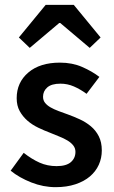

<svg xmlns="http://www.w3.org/2000/svg" viewBox="-20 -762 471 794"><path d="M210 12Q159 12 109.5 -7.5Q60 -27 24 -56L78 -130Q111 -104 143.5 -89.5Q176 -75 214 -75Q254 -75 273 -91.5Q292 -108 292 -134Q292 -149 283 -160.5Q274 -172 259 -181Q244 -190 225 -197.5Q206 -205 187 -213Q163 -222 138 -234Q113 -246 93.5 -263Q74 -280 61.5 -302.5Q49 -325 49 -356Q49 -421 97 -462Q145 -503 228 -503Q279 -503 320 -485Q361 -467 391 -444L338 -374Q312 -393 285.5 -404.5Q259 -416 230 -416Q193 -416 175.5 -400.5Q158 -385 158 -362Q158 -347 166.5 -336.5Q175 -326 189 -318Q203 -310 221.5 -303Q240 -296 260 -289Q285 -280 310 -268.5Q335 -257 355.5 -240Q376 -223 388.5 -198.5Q401 -174 401 -140Q401 -108 388.5 -80.5Q376 -53 352 -32.5Q328 -12 292 0Q256 12 210 12ZM58 -607 169 -742H285L396 -607L351 -564L229 -667H225L103 -564Z"/></svg>

Font: Processing Sans Pro Semibold
Style: Regular
Weight: 600
Designer: Paul D. Hunt
Foundry: Adobe Systems Incorporated
Version: Version 2.020;PS 2.000;hotconv 1.0.86;makeotf.lib2.5.63406